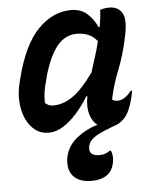

<svg xmlns="http://www.w3.org/2000/svg" viewBox="-55 -593 711 891"><g transform="rotate(-5 300.0 -148.0)"><path d="M309 -547Q356 -547 385 -520Q414 -493 430 -457H435Q439 -479 441.5 -500Q444 -521 444 -536Q464 -543 487 -543Q529 -543 547.5 -510.5Q566 -478 546 -393Q530 -317 503.5 -250.5Q477 -184 463 -117Q472 -109 488 -109Q521 -109 553 -150H559Q558 -142 556 -132.5Q554 -123 551 -111Q544 -84 534 -61.5Q524 -39 512 -26Q488 0 461 6Q450 11 434 17Q388 34 365 51Q342 68 338 92Q331 135 382 135Q411 135 431 119H437Q448 143 441 177Q433 215 406 233Q379 251 336 251Q278 251 250.5 219.5Q223 188 233 131Q244 79 288 44Q332 9 385 -6Q361 -24 351 -59Q341 -94 350 -140V-142H345Q319 -99 288 -64.5Q257 -30 224 -9.5Q191 11 159 11Q120 11 93 -10.5Q66 -32 51 -67Q36 -102 33.5 -144Q31 -186 41 -226L47 -251Q86 -406 155 -476.5Q224 -547 309 -547ZM151 -128Q159 -121 168 -117Q177 -113 189 -113Q236 -113 281.5 -145Q327 -177 379 -251Q389 -285 400.5 -319.5Q412 -354 421 -392Q389 -435 326 -435Q271 -435 233.5 -388Q196 -341 171 -252L167 -235Q149 -177 151 -128Z"/></g></svg>

Font: Recursive Sn Csl St SmB
Style: Italic
Weight: 600
Italic angle: -15°
Version: Version 1.079;hotconv 1.0.112;makeotfexe 2.5.65598; ttfautoh